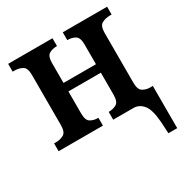

<svg xmlns="http://www.w3.org/2000/svg" viewBox="-171 -674 982 1020"><g transform="rotate(-30 320.5 -163.5)"><path d="M567 137Q561 59 536.5 29.5Q512 0 478 0H353V-48H356Q381 -48 401 -59.5Q421 -71 421 -114V-249H222V-114Q222 -71 242 -59.5Q262 -48 287 -48H290V0H18V-48H30Q56 -48 77 -59.5Q98 -71 98 -114V-422Q98 -465 77 -476.5Q56 -488 30 -488H18V-536H290V-488H287Q261 -488 241.5 -476.5Q222 -465 222 -422V-301H421V-422Q421 -465 401 -476.5Q381 -488 356 -488H353V-536H625V-488H614Q587 -488 565.5 -476.5Q544 -465 544 -422V-117Q544 -74 564 -62Q584 -50 609 -50H625V209H571Z"/></g></svg>

Font: Noto Serif SemiCondensed SemiBold
Style: Regular
Weight: 600
Width: 4
Designer: Monotype Design Team
Foundry: Monotype Imaging Inc.
Version: Version 2.013; ttfautohint (v1.8.4.7-5d5b)